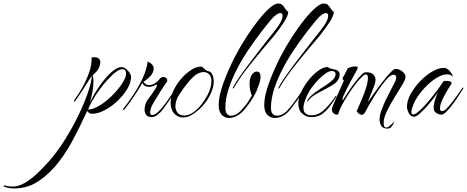

<svg xmlns="http://www.w3.org/2000/svg" viewBox="-402 -650 2644 1087"><path d="M-322 417Q-334 417 -349.5 414.5Q-365 412 -377 407Q-384 404 -381 401Q-378 398 -374 400Q-363 404 -351.5 405Q-340 406 -328 406Q-297 406 -262.5 386Q-228 366 -192.5 333Q-157 300 -123 261Q-79 211 -37.5 145.5Q4 80 38 11Q72 -58 93.5 -119Q115 -180 118 -222Q93 -183 72.5 -150.5Q52 -118 24 -78Q21 -74 19 -74Q18 -74 17.5 -77.5Q17 -81 18 -83Q44 -118 66.5 -159Q89 -200 103.5 -242.5Q118 -285 117 -325Q121 -326 124.5 -326Q128 -326 131 -326Q166 -326 166 -296Q166 -284 158 -266Q153 -254 143.5 -244Q134 -234 123 -224Q125 -216 126 -207Q127 -198 127 -187Q127 -165 122.5 -137Q118 -109 107 -70Q131 -120 163.5 -166Q196 -212 228.5 -241Q261 -270 284 -270Q299 -270 311.5 -260Q324 -250 332 -237.5Q340 -225 340 -215Q340 -182 318 -145.5Q296 -109 261.5 -77Q227 -45 189.5 -25.5Q152 -6 121 -6Q115 -6 108.5 -7.5Q102 -9 91 -22L86 -10Q49 71 5.5 152Q-38 233 -95 298Q-152 360 -205.5 388.5Q-259 417 -322 417ZM97 -30Q114 -30 131.5 -37.5Q149 -45 159 -51Q187 -67 217.5 -94.5Q248 -122 273 -154Q298 -186 309 -215Q312 -226 312 -233Q312 -258 290 -258Q278 -258 262 -248Q247 -238 232 -223.5Q217 -209 205 -196Q181 -170 158.5 -138.5Q136 -107 119.5 -78Q103 -49 97 -30Z M456 13Q432 13 423 -3.5Q414 -20 417 -39Q421 -65 431.5 -81Q442 -97 457 -116Q469 -133 480 -151Q491 -169 483 -172Q478 -168 466 -163Q454 -158 441 -158Q430 -158 419.5 -163Q409 -168 404 -181Q391 -157 372.5 -128.5Q354 -100 335.5 -74Q317 -48 303 -31Q299 -27 295.5 -28Q292 -29 295 -33Q318 -62 348 -106Q378 -150 403 -201.5Q428 -253 434 -302Q468 -286 468 -261Q468 -242 452 -222.5Q436 -203 410 -187Q423 -168 443 -168Q458 -168 473.5 -177.5Q489 -187 498 -199Q506 -208 511.5 -211Q517 -214 521 -214Q535 -214 541.5 -205.5Q548 -197 543 -187Q525 -162 502 -125.5Q479 -89 461 -57Q458 -53 453 -39Q448 -25 448 -14Q448 1 460 1Q474 1 492 -15.5Q510 -32 528 -55.5Q546 -79 560.5 -101Q575 -123 582 -133Q587 -142 590 -142Q591 -142 591 -140Q591 -136 588 -131Q573 -106 556 -81Q539 -56 522 -33Q506 -12 489.5 0.5Q473 13 456 13Z M634 15Q605 15 584.5 -7Q564 -29 564 -67Q564 -81 567.5 -97.5Q571 -114 578 -132Q593 -167 619.5 -199Q646 -231 677 -252Q708 -273 736 -273Q739 -273 743 -270.5Q747 -268 749 -266L754 -261Q766 -249 777.5 -247Q789 -245 796 -235Q808 -216 808 -189Q808 -152 785.5 -108.5Q763 -65 725 -30Q706 -13 683 1Q660 15 634 15ZM641 4Q665 4 690 -12.5Q715 -29 736.5 -56Q758 -83 773.5 -113Q789 -143 793 -170Q794 -175 794.5 -180.5Q795 -186 795 -190Q795 -217 782 -229.5Q769 -242 751 -242Q732 -242 712 -230Q693 -219 664 -184.5Q635 -150 612 -113Q591 -80 591 -49Q591 -27 603.5 -11.5Q616 4 641 4Z M895 18Q871 18 853.5 0.5Q836 -17 836 -56Q836 -106 862 -178Q888 -250 928 -329Q959 -388 994 -442Q1029 -496 1063 -538.5Q1097 -581 1125.5 -605.5Q1154 -630 1172 -630Q1189 -630 1197.5 -621Q1206 -612 1212.5 -601Q1219 -590 1230 -583Q1229 -560 1206 -525Q1183 -490 1151 -449Q1130 -424 1091.5 -378.5Q1053 -333 1015 -285Q984 -247 960 -212Q936 -177 923 -154Q919 -147 917 -149Q915 -151 917 -155Q927 -175 948.5 -206.5Q970 -238 997 -274Q1024 -310 1050 -343.5Q1076 -377 1095 -402Q1114 -427 1121 -435Q1136 -454 1150 -471.5Q1164 -489 1175 -505Q1187 -523 1192.5 -537Q1198 -551 1198 -560Q1198 -576 1185 -576Q1176 -576 1162.5 -567Q1149 -558 1132 -538Q1107 -508 1073.5 -464.5Q1040 -421 1005 -369Q970 -317 940.5 -260.5Q911 -204 892.5 -147.5Q874 -91 874 -39Q874 -15 883.5 -5Q893 5 906 5Q920 5 936 -3.5Q952 -12 963 -25Q992 -56 1006 -79Q1020 -102 1024 -109Q1017 -125 1014 -142Q1011 -159 1011 -175Q1011 -210 1024 -227.5Q1037 -245 1051 -245Q1063 -245 1068 -237Q1073 -229 1073 -217Q1073 -197 1064.5 -172.5Q1056 -148 1050 -134Q1037 -105 1016.5 -75.5Q996 -46 979 -26Q961 -6 938.5 6Q916 18 895 18Z M1155 18Q1130 18 1112 0.5Q1094 -17 1094 -56Q1094 -106 1120 -178Q1146 -250 1186 -329Q1217 -388 1252 -442Q1287 -496 1321 -538.5Q1355 -581 1383.5 -605.5Q1412 -630 1430 -630Q1447 -630 1455.5 -621Q1464 -612 1470.5 -601Q1477 -590 1488 -583Q1487 -560 1464 -525Q1441 -490 1409 -449Q1388 -424 1349.5 -378.5Q1311 -333 1273 -285Q1242 -247 1218 -212Q1194 -177 1181 -154Q1177 -147 1175 -149Q1173 -151 1175 -155Q1185 -175 1206.5 -206.5Q1228 -238 1255 -274Q1282 -310 1308 -343.5Q1334 -377 1353 -402Q1372 -427 1379 -435Q1394 -454 1408 -471.5Q1422 -489 1433 -505Q1445 -523 1450.5 -537Q1456 -551 1456 -560Q1456 -576 1443 -576Q1434 -576 1420.5 -567Q1407 -558 1390 -538Q1365 -508 1331.5 -464.5Q1298 -421 1263 -369Q1228 -317 1198.5 -260.5Q1169 -204 1150.5 -147.5Q1132 -91 1132 -39Q1132 -15 1142 -5Q1152 5 1166 5Q1181 5 1197.5 -3.5Q1214 -12 1225 -25Q1242 -43 1258.5 -65Q1275 -87 1288.5 -106.5Q1302 -126 1308 -136Q1311 -141 1314 -141Q1319 -141 1314 -133Q1298 -106 1276.5 -76.5Q1255 -47 1238 -26Q1222 -6 1199.5 6Q1177 18 1155 18Z M1359 13Q1332 13 1309.5 -6.5Q1287 -26 1287 -64Q1287 -94 1303 -129Q1319 -164 1344.5 -196Q1370 -228 1399 -249Q1428 -270 1453 -271Q1457 -267 1462.5 -265Q1468 -263 1473 -261L1499 -255Q1521 -249 1521 -227Q1521 -214 1512.5 -199Q1504 -184 1487 -173Q1478 -167 1467.5 -161Q1457 -155 1446 -149L1401 -125Q1380 -114 1364 -101.5Q1348 -89 1341 -75Q1341 -75 1338.5 -74.5Q1336 -74 1337 -78Q1344 -95 1364.5 -112.5Q1385 -130 1406 -143Q1416 -151 1426.5 -157Q1437 -163 1447 -170Q1457 -177 1466.5 -184.5Q1476 -192 1483 -199Q1491 -207 1494.5 -215Q1498 -223 1498 -229Q1498 -248 1476 -248Q1462 -248 1444 -236Q1422 -221 1402 -200.5Q1382 -180 1364 -156Q1345 -130 1330.5 -96Q1316 -62 1316 -39Q1316 -16 1329.5 -6.5Q1343 3 1361 3Q1386 3 1409 -10Q1426 -20 1441 -35.5Q1456 -51 1466 -63Q1474 -73 1484.5 -87Q1495 -101 1499 -108Q1501 -110 1502 -108Q1503 -106 1503 -105Q1499 -98 1489.5 -82.5Q1480 -67 1462 -44Q1441 -17 1418 -2Q1395 13 1359 13Z M1792 78Q1765 78 1756 61.5Q1747 45 1747 29Q1747 3 1757.5 -25.5Q1768 -54 1781 -82Q1804 -129 1817 -153Q1830 -177 1835.5 -189Q1841 -201 1841 -211Q1841 -221 1836 -224Q1831 -227 1826 -227Q1819 -227 1810 -221.5Q1801 -216 1793 -208Q1776 -190 1756 -162.5Q1736 -135 1717.5 -105.5Q1699 -76 1685.5 -52Q1672 -28 1667 -18Q1658 0 1646 0Q1632 0 1617 -20Q1624 -36 1633 -56.5Q1642 -77 1651 -99Q1662 -125 1671.5 -156Q1681 -187 1681 -208Q1681 -229 1670 -229Q1661 -229 1646 -214Q1632 -201 1611.5 -174.5Q1591 -148 1570 -116Q1549 -84 1533.5 -54.5Q1518 -25 1514 -6Q1512 -1 1505 -1Q1496 -1 1486 -9Q1476 -17 1477 -35Q1477 -38 1485 -57.5Q1493 -77 1504.5 -103Q1516 -129 1527 -154Q1538 -179 1545 -194Q1538 -200 1537.5 -203Q1537 -206 1538 -209Q1541 -213 1547 -224.5Q1553 -236 1559 -247.5Q1565 -259 1566 -263Q1570 -265 1582.5 -269.5Q1595 -274 1607 -274H1611Q1623 -274 1623 -267Q1623 -260 1616 -249Q1613 -244 1603 -225.5Q1593 -207 1580 -183Q1567 -159 1556.5 -137.5Q1546 -116 1541 -104Q1536 -93 1538 -81Q1558 -114 1586 -154.5Q1614 -195 1645 -227Q1657 -241 1671 -241Q1699 -241 1711.5 -228Q1724 -215 1724 -199Q1724 -180 1713 -155Q1709 -145 1699 -119.5Q1689 -94 1679 -70Q1694 -91 1716.5 -123Q1739 -155 1763.5 -186.5Q1788 -218 1808 -239Q1828 -260 1837 -260Q1859 -260 1876.5 -244.5Q1894 -229 1894 -218Q1894 -202 1879 -176Q1864 -150 1829 -94Q1809 -62 1789.5 -22.5Q1770 17 1770 46Q1770 72 1785 72Q1794 72 1804 63Q1811 57 1818 50Q1825 43 1832 38Q1824 56 1815 67Q1806 78 1792 78Z M1944 11Q1923 11 1912.5 -9.5Q1902 -30 1902 -45Q1902 -80 1923 -118Q1944 -156 1976.5 -190Q2009 -224 2045 -245Q2081 -266 2112 -266Q2121 -266 2132.5 -258.5Q2144 -251 2154 -235Q2156 -233 2159 -226.5Q2162 -220 2159 -215L2158 -217Q2156 -222 2149 -225.5Q2142 -229 2128 -229Q2105 -229 2076.5 -213Q2048 -197 2019.5 -170Q1991 -143 1968 -111Q1945 -79 1934 -46Q1927 -29 1927 -17Q1927 -2 1938 -2Q1946 -2 1957 -10Q1978 -26 2001 -51Q2024 -76 2045.5 -103Q2067 -130 2083.5 -153Q2100 -176 2107 -187Q2110 -191 2114.5 -191.5Q2119 -192 2126 -192Q2146 -192 2151.5 -185.5Q2157 -179 2152 -172Q2139 -153 2124.5 -128Q2110 -103 2099.5 -79Q2089 -55 2089 -36Q2089 -21 2101 -21Q2112 -21 2125 -34Q2137 -45 2153.5 -66Q2170 -87 2186.5 -110Q2203 -133 2214 -150Q2218 -155 2220.5 -154.5Q2223 -154 2220 -148Q2204 -123 2187 -96.5Q2170 -70 2151 -47Q2115 -1 2097 -1Q2081 -1 2067 -11Q2053 -21 2053 -40Q2053 -60 2061.5 -86.5Q2070 -113 2077 -128Q2056 -96 2029 -64Q2002 -32 1978.5 -10.5Q1955 11 1944 11Z"/></svg>

Font: The Nautigal
Style: Regular
Weight: 400
Designer: Robert E. Leuschke
Foundry: Robert E. Leuschke
Version: Version 1.100; ttfautohint (v1.8.3)